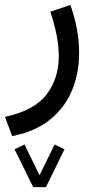

<svg xmlns="http://www.w3.org/2000/svg" viewBox="-26 -286 388 774"><path d="M107.9 468.3 32.7 315.9 72.8 296.4 133.3 420.4 194.3 296.4 233.9 315.9 159.2 468.3ZM22.9 262.7 -5.9 185.1Q113.3 159.2 162.1 94.5Q210.9 29.8 210.9 -58.6Q210.9 -100.1 201.9 -145.8Q192.9 -191.4 176.8 -238.8L257.8 -266.1Q293 -166 293 -73.2Q293 8.3 264.4 77.9Q235.8 147.5 176 196Q116.2 244.6 22.9 262.7Z"/></svg>

Font: Vazirmatn FD
Style: Regular
Weight: 400
Designer: Saber Rastikerdar
Foundry: Saber Rastikerdar
Version: Version 33.001